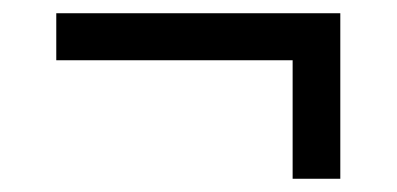

<svg xmlns="http://www.w3.org/2000/svg" viewBox="-20 -413 599 290"><path d="M422 -143V-322H65V-393H494V-143Z"/></svg>

Font: Noto Serif
Style: Italic
Weight: 400
Italic angle: -12°
Designer: Monotype Design Team
Foundry: Monotype Imaging Inc.
Version: Version 2.013